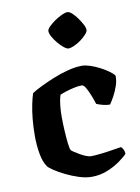

<svg xmlns="http://www.w3.org/2000/svg" viewBox="-85 -807 632 864"><g transform="rotate(-10 231.5 -374.5)"><path d="M264 0Q237 0 206 -10Q175 -20 146.5 -34Q118 -48 98 -61.5Q78 -75 73 -82Q57 -104 50 -143.5Q43 -183 43 -226Q43 -264 46.5 -301Q50 -338 56.5 -369Q63 -400 69 -417Q84 -427 111.5 -440.5Q139 -454 173 -468Q207 -482 242 -491Q277 -500 306 -500Q322 -500 343.5 -493Q365 -486 387 -474.5Q409 -463 425.5 -451Q442 -439 448 -430Q449 -408 441 -384.5Q433 -361 422 -340.5Q411 -320 401 -306Q385 -306 368 -310.5Q351 -315 340 -320Q334 -339 325.5 -360.5Q317 -382 308 -397.5Q299 -413 290 -413Q274 -413 254 -408.5Q234 -404 216.5 -398.5Q199 -393 189 -388Q186 -380 183 -364Q180 -348 178.5 -328.5Q177 -309 177 -290Q177 -259 179 -225Q181 -191 184 -165.5Q187 -140 191 -135Q193 -132 203.5 -125Q214 -118 228 -110Q242 -102 255 -97Q268 -92 276 -92Q294 -92 324 -95.5Q354 -99 380.5 -103.5Q407 -108 416 -109Q420 -106 425 -97.5Q430 -89 431 -76Q418 -62 392.5 -44Q367 -26 334 -13Q301 0 264 0ZM261 -587Q253 -587 240 -597.5Q227 -608 214.5 -623Q202 -638 193.5 -653.5Q185 -669 185 -679Q185 -688 196.5 -699.5Q208 -711 224.5 -722.5Q241 -734 257.5 -741.5Q274 -749 283 -749Q293 -749 305 -738Q317 -727 328 -711.5Q339 -696 347 -681Q355 -666 355 -655Q355 -647 344 -635Q333 -623 318 -612Q303 -601 287 -594Q271 -587 261 -587Z"/></g></svg>

Font: Texturina 12pt
Style: Bold
Weight: 700
Designer: Guillermo Torres Carreño
Foundry: Omnibus-Type
Version: Version 1.002